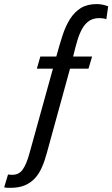

<svg xmlns="http://www.w3.org/2000/svg" viewBox="-32 -718 540 924"><path d="M162.1 -446 145.4 -387.6H222.7L110.6 16.9Q96.1 71.6 76.9 98.4Q57.6 125.3 21.6 123.1Q18.7 123.1 14 122.6Q9.3 122.1 6.7 121.6L-11.9 183.3Q-4 185.6 3 185.7Q10 185.9 19 185.9Q59.3 185.9 87.4 173.9Q115.6 162 135.7 140.3Q155.9 118.6 169.4 87.8Q183 57 193.1 19.3L305 -387.6H393.9L411.3 -446H319.9Q330 -488.1 340 -522.1Q350 -556 363.9 -580.4Q377.9 -604.7 397.6 -617.8Q417.4 -630.9 447.1 -630.9Q455.1 -630.9 463.9 -629.6Q472.6 -628.3 479.7 -625.3L488.6 -687.6Q474.3 -693 461 -695.7Q447.7 -698.4 433.7 -698.4Q387.7 -698.4 357 -679.3Q326.3 -660.1 304.9 -626.4Q283.6 -592.6 268.6 -546.4Q253.7 -500.3 239 -446Z"/></svg>

Font: Secuela ExtLt
Style: Italic
Weight: 200
Italic angle: -8°
Designer: Fernando Haro
Foundry: deFharo
Version: Version 1.704